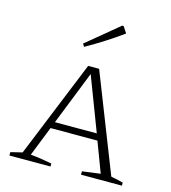

<svg xmlns="http://www.w3.org/2000/svg" viewBox="-111 -839 830 930"><g transform="rotate(15 304.0 -374.5)"><path d="M525 -29Q536 -26 543 -25Q550 -24 559 -22Q568 -20 586 -15V0H381V-17L472 -29L415 -180H180L121 -31Q151 -28 176 -24Q201 -20 228 -15V0H22V-17L80 -31L278 -518H333ZM193 -213H403L300 -483ZM235 -602 226 -616 387 -749H394L415 -717Q371 -685 326 -656.5Q281 -628 235 -602Z"/></g></svg>

Font: Piazzolla SC ExtraLight
Style: Regular
Weight: 200
Designer: Juan Pablo del Peral
Foundry: Huerta Tipografica
Version: Version 1.330